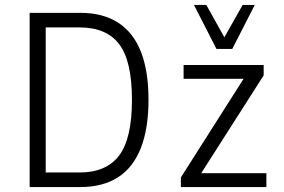

<svg xmlns="http://www.w3.org/2000/svg" viewBox="-20 -757 1150 777"><path d="M100 0V-705H305Q397 -705 458.5 -665Q520 -625 550.5 -547Q581 -469 581 -353Q581 -237 550 -158Q519 -79 457.5 -39.5Q396 0 305 0ZM165 -59H302Q410 -59 462 -127.5Q514 -196 514 -353Q514 -510 462.5 -578Q411 -646 302 -646H165ZM712 0V-39L981 -462L989 -438H723V-494H1047V-452L777 -29L770 -56H1058V0ZM856 -559 765 -737H815L888 -606L962 -737H1011L920 -559Z"/></svg>

Font: Nunito Sans 7pt Condensed Light
Style: Regular
Weight: 300
Width: 3
Designer: Vernon Adams
Foundry: Vernon Adams
Version: Version 3.101;gftools[0.9.27]